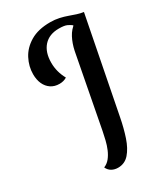

<svg xmlns="http://www.w3.org/2000/svg" viewBox="-212 -789 891 1036"><g transform="rotate(-30 233.5 -271.0)"><path d="M206.8 160.3Q185 160.3 167.8 150.6Q150.5 140.8 141.8 121.2Q163.5 112.5 178.7 93.7Q193.8 74.8 204.2 50.2Q214.7 25.5 221.1 -1.4Q227.5 -28.3 232.3 -52.3L318.3 -503.2Q327.3 -545.5 345 -579.1Q362.7 -612.7 392.7 -633.6Q422.7 -654.5 466.7 -660L351.8 -72.3Q339.8 -9 321.9 44.2Q304 97.3 276.3 128.8Q248.7 160.3 206.8 160.3ZM159.7 -389.7Q128.8 -389.7 106.8 -404.4Q84.7 -419.2 72.8 -445.2Q61 -471.3 61 -505.8Q61 -554.5 84.6 -599.8Q108.2 -645.2 156.9 -674.2Q205.7 -703.2 280.3 -703.2Q310.7 -703.2 336.3 -697.4Q362 -691.7 384.2 -683.6Q406.5 -675.5 426.6 -669Q446.7 -662.5 465.8 -660L379.8 -624.8L378.7 -628.3Q370.2 -635 354.5 -642.6Q338.8 -650.2 303.8 -650.2Q243.7 -650.2 210.2 -613.1Q176.8 -576 176.8 -510Q176.8 -481.8 183.9 -455Q191 -428.2 205.3 -402.2Q195.2 -395.7 183.4 -392.7Q171.7 -389.7 159.7 -389.7Z"/></g></svg>

Font: Sansita Swashed Light
Style: Regular
Weight: 300
Designer: Pablo Cosgaya
Foundry: Omnibus-Type
Version: Version 1.003